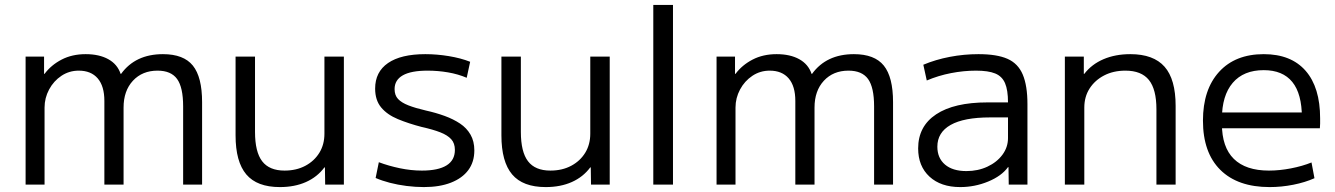

<svg xmlns="http://www.w3.org/2000/svg" viewBox="-20 -750 5424 780"><path d="M84 0V-520H159V-450H161Q188 -486 230.5 -508Q273 -530 328 -530Q383 -530 420 -509.5Q457 -489 470 -450H472Q501 -490 543.5 -510Q586 -530 642 -530Q726 -530 763.5 -483.5Q801 -437 801 -335V0H724V-318Q724 -395 699.5 -429Q675 -463 620 -463Q558 -463 520 -422Q482 -381 482 -313V0H404V-340Q404 -400 377 -431.5Q350 -463 300 -463Q261 -463 229.5 -442Q198 -421 179.5 -386.5Q161 -352 161 -313V0Z M1117 10Q1024 10 980.5 -41.5Q937 -93 937 -200V-520H1016V-214Q1016 -133 1045 -95Q1074 -57 1136 -57Q1184 -57 1220.5 -76.5Q1257 -96 1277.5 -129.5Q1298 -163 1298 -207V-520H1377V0H1301L1300 -70H1298Q1269 -31 1223 -10.5Q1177 10 1117 10Z M1702 10Q1668 10 1632 5.5Q1596 1 1563.5 -7.5Q1531 -16 1506 -27L1519 -91Q1559 -76 1604.5 -66.5Q1650 -57 1694 -57Q1760 -57 1794 -78Q1828 -99 1828 -141Q1828 -168 1813 -184.5Q1798 -201 1768.5 -212.5Q1739 -224 1694 -234Q1640 -248 1596.5 -266Q1553 -284 1528.5 -313.5Q1504 -343 1504 -390Q1504 -458 1556.5 -494Q1609 -530 1708 -530Q1755 -530 1803.5 -522Q1852 -514 1890 -499L1876 -434Q1841 -449 1800 -456Q1759 -463 1717 -463Q1650 -463 1616.5 -444Q1583 -425 1583 -388Q1583 -363 1597 -348Q1611 -333 1639 -322Q1667 -311 1710 -301Q1751 -292 1786.5 -279Q1822 -266 1849 -248Q1876 -230 1891.5 -203Q1907 -176 1907 -139Q1907 -92 1882.5 -59Q1858 -26 1812 -8Q1766 10 1702 10Z M2197 10Q2104 10 2060.5 -41.5Q2017 -93 2017 -200V-520H2096V-214Q2096 -133 2125 -95Q2154 -57 2216 -57Q2264 -57 2300.5 -76.5Q2337 -96 2357.5 -129.5Q2378 -163 2378 -207V-520H2457V0H2381L2380 -70H2378Q2349 -31 2303 -10.5Q2257 10 2197 10Z M2634 0V-730H2714V0Z M2891 0V-520H2966V-450H2968Q2995 -486 3037.5 -508Q3080 -530 3135 -530Q3190 -530 3227 -509.5Q3264 -489 3277 -450H3279Q3308 -490 3350.5 -510Q3393 -530 3449 -530Q3533 -530 3570.5 -483.5Q3608 -437 3608 -335V0H3531V-318Q3531 -395 3506.5 -429Q3482 -463 3427 -463Q3365 -463 3327 -422Q3289 -381 3289 -313V0H3211V-340Q3211 -400 3184 -431.5Q3157 -463 3107 -463Q3068 -463 3036.5 -442Q3005 -421 2986.5 -386.5Q2968 -352 2968 -313V0Z M3881 10Q3802 10 3756 -32.5Q3710 -75 3710 -147Q3710 -237 3783 -285.5Q3856 -334 3992 -334H4075Q4075 -384 4063 -412Q4051 -440 4023 -451.5Q3995 -463 3945 -463Q3895 -463 3843.5 -453Q3792 -443 3745 -423L3731 -487Q3781 -508 3838.5 -519Q3896 -530 3955 -530Q4030 -530 4073 -511Q4116 -492 4135 -447Q4154 -402 4154 -327V0H4078L4077 -71H4075Q4049 -35 3994.5 -12.5Q3940 10 3881 10ZM3906 -55Q3953 -55 3991.5 -73Q4030 -91 4052.5 -121.5Q4075 -152 4075 -189V-273H4002Q3896 -273 3842 -242.5Q3788 -212 3788 -154Q3788 -108 3819 -81.5Q3850 -55 3906 -55Z M4306 0V-520H4383V-450H4385Q4415 -489 4463 -509.5Q4511 -530 4572 -530Q4666 -530 4711 -479Q4756 -428 4756 -320V0H4678V-306Q4678 -387 4647.5 -425Q4617 -463 4552 -463Q4503 -463 4465.5 -443.5Q4428 -424 4406.5 -390.5Q4385 -357 4385 -313V0Z M5138 10Q5008 10 4937.5 -60Q4867 -130 4867 -260Q4867 -386 4932.5 -458Q4998 -530 5114 -530Q5225 -530 5284 -462.5Q5343 -395 5343 -269Q5343 -259 5343 -248Q5343 -237 5342 -229H4910V-293H5284L5269 -272Q5269 -369 5230 -417Q5191 -465 5114 -465Q5032 -465 4988 -413.5Q4944 -362 4944 -267V-247Q4944 -152 4992.5 -104.5Q5041 -57 5135 -57Q5178 -57 5224.5 -66Q5271 -75 5308 -90L5320 -26Q5282 -9 5234 0.5Q5186 10 5138 10Z"/></svg>

Font: M PLUS 1
Style: Regular
Weight: 400
Designer: Coji Morishita
Foundry: UNDERFOREST DESIGN
Version: Version 1.001